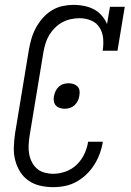

<svg xmlns="http://www.w3.org/2000/svg" viewBox="-20 -763 540 791"><path d="M199 8Q172 8 145.5 2Q119 -4 97.5 -19Q76 -34 62.5 -56Q49 -78 42.5 -103.5Q36 -129 37 -157Q38 -185 42 -213L99 -558Q103 -581 109.5 -603.5Q116 -626 127.5 -647.5Q139 -669 155.5 -688Q172 -707 193 -720Q214 -733 237.5 -738Q261 -743 284 -743Q306 -743 327.5 -738.5Q349 -734 367 -724.5Q385 -715 399 -699Q413 -683 421 -664L433 -735H494L464 -554H403Q407 -579 405 -604Q403 -629 390.5 -649Q378 -669 355.5 -678.5Q333 -688 308 -688Q290 -688 271.5 -684Q253 -680 236.5 -671Q220 -662 206 -648Q192 -634 182.5 -618Q173 -602 167.5 -584Q162 -566 159 -549L102 -204Q99 -185 98 -166Q97 -147 100 -129.5Q103 -112 111 -96Q119 -80 132 -68.5Q145 -57 163 -52Q181 -47 199 -47Q225 -47 251 -56.5Q277 -66 296.5 -85Q316 -104 327.5 -128.5Q339 -153 343 -179H404Q400 -155 391.5 -131.5Q383 -108 369.5 -86Q356 -64 337 -45.5Q318 -27 295.5 -14.5Q273 -2 248.5 3Q224 8 199 8ZM247 -315Q237 -315 227 -318Q217 -321 210.5 -328Q204 -335 202 -345Q200 -355 202 -365Q204 -376 208.5 -386.5Q213 -397 221.5 -405Q230 -413 240.5 -416.5Q251 -420 262 -420Q273 -420 282.5 -417Q292 -414 299 -407Q306 -400 307.5 -390Q309 -380 307 -370Q306 -359 301 -348.5Q296 -338 287.5 -330Q279 -322 268.5 -318.5Q258 -315 247 -315Z"/></svg>

Font: Iosevka Slab Light Oblique
Style: Regular
Weight: 300
Italic angle: -9°
Monospace: yes
Designer: Belleve Invis
Foundry: Belleve Invis
Version: Version 11.1.1; ttfautohint (v1.8.3)